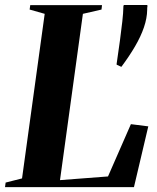

<svg xmlns="http://www.w3.org/2000/svg" viewBox="-40 -764 640 784"><path d="M-19.5 0 -17 -18.5 50 -35.5 142.5 -707.5 81 -725 83.5 -743H376.5L374.5 -725L298.5 -707.5L205 -28.5L401 -43.5L494.5 -257L565.5 -248L507 0ZM455.5 -491 437 -499.5 436 -501.5Q444 -554.5 449.8 -598.8Q455.5 -643 459.5 -677Q461.5 -692.5 462.5 -709.2Q463.5 -726 464 -740L466 -743.5H561.5Q562.5 -737 561.8 -736Q561 -735 561 -723.5Q560.5 -690 547.8 -652.5Q535 -615 511.5 -574.8Q488 -534.5 455.5 -491Z"/></svg>

Font: Merriweather 144pt
Style: Bold Italic
Weight: 700
Italic angle: -7.8°
Version: Version 2.101